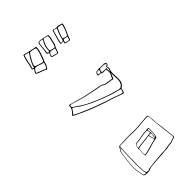

<svg xmlns="http://www.w3.org/2000/svg" viewBox="92 -1787 2816 2816"><g transform="rotate(45 1500.0 -379.0)"><path d="M585 -552Q565 -554 545.5 -558Q526 -562 507 -568Q475 -578 443.5 -587Q412 -596 380 -606Q372 -608 369 -612Q366 -616 370 -625Q375 -636 375.5 -648Q376 -660 381 -670V-674Q371 -698 379.5 -720Q388 -742 392 -764Q392 -765 392.5 -765.5Q393 -766 393 -767Q397 -782 400 -784Q403 -786 418 -782Q454 -774 488.5 -760.5Q523 -747 556 -730Q576 -720 596.5 -711Q617 -702 639 -697Q656 -693 650 -676Q646 -660 644 -642.5Q642 -625 637 -608Q633 -595 622 -600Q620 -601 617 -601Q614 -601 612 -602Q596 -607 593.5 -604.5Q591 -602 595 -584Q598 -575 598 -564Q597 -552 585 -552ZM550 -631Q555 -632 559 -633.5Q563 -635 561 -642Q560 -645 562 -649Q570 -659 571 -670.5Q572 -682 576 -693Q579 -702 569 -708Q559 -713 549 -718Q539 -723 529 -727Q502 -741 473.5 -750.5Q445 -760 416 -767Q405 -771 403 -758Q402 -748 399.5 -738Q397 -728 395 -718Q390 -699 392 -695Q394 -691 410 -683Q432 -674 453 -663Q474 -652 498 -646Q511 -642 524 -638.5Q537 -635 550 -631ZM577 -641Q576 -635 582 -630Q596 -618 618 -613Q627 -611 629 -621Q632 -635 634.5 -648.5Q637 -662 640 -675Q641 -683 632 -685Q622 -688 612 -691Q602 -694 592 -697Q586 -698 586 -692Q584 -679 581.5 -666.5Q579 -654 577 -641ZM582 -566Q592 -566 589 -576Q588 -580 587.5 -583.5Q587 -587 586 -591Q583 -605 577.5 -610Q572 -615 558 -617Q536 -621 514.5 -627Q493 -633 471 -640Q454 -646 438 -654.5Q422 -663 405 -670Q390 -676 387 -661Q386 -654 384 -646Q382 -638 380 -631Q376 -619 388 -616Q421 -607 453.5 -597.5Q486 -588 518 -579Q534 -575 550 -571.5Q566 -568 582 -566ZM390 -519Q416 -519 438.5 -512Q461 -505 484 -500Q503 -497 521 -493Q539 -489 555 -479Q578 -464 603 -456.5Q628 -449 652 -438Q666 -433 663 -418Q659 -398 653.5 -378Q648 -358 643 -338Q640 -326 634.5 -323Q629 -320 617 -322Q607 -324 597.5 -328.5Q588 -333 578 -337Q568 -343 566 -332Q562 -316 555 -310.5Q548 -305 531 -308Q494 -316 457 -318.5Q420 -321 382 -326Q357 -329 349 -336.5Q341 -344 342 -369Q343 -386 346 -403.5Q349 -421 353 -438Q358 -455 361 -471Q364 -487 368 -503Q371 -514 376.5 -517.5Q382 -521 390 -519ZM517 -371Q522 -371 526.5 -371Q531 -371 535 -370Q550 -369 553 -385Q555 -398 558.5 -411Q562 -424 565 -437Q569 -452 566.5 -456Q564 -460 549 -466Q524 -476 498 -481.5Q472 -487 446 -494Q433 -498 419 -501Q405 -504 390 -504Q378 -503 376 -493Q373 -480 369.5 -466.5Q366 -453 363 -439Q360 -430 368 -425Q403 -404 439.5 -388.5Q476 -373 517 -371ZM618 -334Q623 -334 627.5 -335.5Q632 -337 633 -344Q637 -360 640.5 -376Q644 -392 650 -407Q656 -423 639 -429Q627 -434 615 -438Q603 -442 590 -446Q580 -449 577 -439Q575 -427 572 -415.5Q569 -404 568 -393Q567 -383 567.5 -372Q568 -361 575 -353Q583 -345 594.5 -340.5Q606 -336 618 -334ZM351 -362Q348 -346 365 -343Q374 -341 383 -338.5Q392 -336 402 -335Q430 -331 458 -330Q486 -329 514 -324Q520 -323 526 -322.5Q532 -322 538 -322Q546 -321 551.5 -328.5Q557 -336 557 -346Q557 -354 551.5 -355.5Q546 -357 540 -357Q512 -358 484.5 -362Q457 -366 431 -377Q416 -385 400.5 -392Q385 -399 371 -409Q358 -417 356 -402Q355 -392 353.5 -382Q352 -372 351 -362ZM383 -269Q418 -268 452 -259.5Q486 -251 520 -237Q534 -231 549.5 -227Q565 -223 578 -215Q602 -201 629 -196.5Q656 -192 678 -177Q686 -172 695 -166.5Q704 -161 712 -156Q721 -150 715 -142Q699 -113 688.5 -81.5Q678 -50 665 -19Q661 -11 656.5 -3Q652 5 647 13Q641 22 631 16Q619 9 607 2Q595 -5 584 -14Q575 -20 572 -10Q567 5 561.5 8Q556 11 541 6Q507 -5 471 -11.5Q435 -18 400 -25Q383 -29 366 -35Q349 -41 332 -46Q320 -49 323 -61Q325 -75 328 -89Q331 -103 336 -116Q336 -118 338 -122Q343 -155 352 -187.5Q361 -220 364 -254Q365 -262 368.5 -266.5Q372 -271 383 -269ZM597 -175Q598 -190 583 -196Q559 -205 535 -214.5Q511 -224 487 -232Q468 -239 447.5 -244.5Q427 -250 406 -252Q378 -255 374 -229Q371 -212 366.5 -194.5Q362 -177 363 -159Q363 -152 364.5 -147Q366 -142 373 -138Q383 -132 392.5 -125.5Q402 -119 412 -113Q441 -94 471.5 -78Q502 -62 536 -52Q544 -49 552 -53Q560 -57 563 -64Q571 -88 579 -111.5Q587 -135 594 -159Q596 -163 596 -167Q596 -171 597 -175ZM578 -58Q576 -45 581.5 -36Q587 -27 597 -21Q604 -16 610.5 -11.5Q617 -7 624 -3Q635 4 638 2.5Q641 1 646 -9Q661 -41 672 -74.5Q683 -108 699 -139Q701 -145 696 -149Q679 -162 660 -170.5Q641 -179 621 -184Q610 -187 610 -177Q610 -162 605 -148Q600 -134 595 -120Q590 -104 584.5 -89Q579 -74 578 -58ZM337 -67Q335 -59 347 -56Q360 -52 373 -48Q386 -44 399 -41Q435 -31 472.5 -26Q510 -21 545 -7Q556 -3 558 -9.5Q560 -16 562 -21Q566 -29 561.5 -30.5Q557 -32 552 -33Q518 -39 488.5 -54.5Q459 -70 429 -86Q412 -96 396 -107Q380 -118 363 -128Q360 -130 356.5 -132Q353 -134 351 -126Q347 -113 343.5 -98.5Q340 -84 337 -67Z M1256 -701Q1259 -700 1261.5 -703Q1264 -706 1266 -701Q1275 -686 1288 -688Q1301 -690 1313 -687Q1318 -686 1318 -689.5Q1318 -693 1317 -696Q1316 -710 1316.5 -722.5Q1317 -735 1320 -748Q1322 -758 1317 -765Q1314 -768 1315.5 -772.5Q1317 -777 1321 -776Q1340 -772 1359.5 -775Q1379 -778 1398 -777Q1386 -779 1374.5 -784Q1363 -789 1351 -791Q1341 -793 1331.5 -792Q1322 -791 1312 -789Q1308 -788 1303 -788Q1298 -788 1295 -793Q1287 -808 1291 -823Q1292 -827 1298 -827Q1303 -826 1302 -819V-809Q1302 -795 1313 -800Q1342 -811 1369 -800Q1407 -787 1445.5 -787.5Q1484 -788 1522 -791Q1543 -792 1563.5 -792Q1584 -792 1605 -787Q1629 -781 1648 -767Q1667 -753 1680 -728Q1682 -726 1683 -723.5Q1684 -721 1688 -721Q1703 -721 1717.5 -715.5Q1732 -710 1746 -706Q1757 -703 1759 -694Q1761 -685 1755 -674Q1750 -664 1747 -652Q1744 -640 1739 -629Q1711 -560 1690 -488Q1669 -416 1643 -346Q1624 -297 1607 -247.5Q1590 -198 1569 -151Q1545 -98 1521.5 -45Q1498 8 1472 59Q1466 71 1461.5 71.5Q1457 72 1448 63Q1432 46 1413.5 32Q1395 18 1375 9Q1364 3 1350.5 2Q1337 1 1324 0Q1315 -1 1314.5 -5Q1314 -9 1316 -16Q1329 -71 1346 -124Q1363 -177 1376 -232Q1390 -291 1402.5 -350.5Q1415 -410 1425 -470Q1429 -492 1432.5 -514Q1436 -536 1445 -557Q1446 -558 1446 -559.5Q1446 -561 1447 -562Q1466 -582 1469.5 -608.5Q1473 -635 1478 -661Q1480 -675 1482 -689.5Q1484 -704 1487 -718Q1489 -728 1483 -729Q1462 -734 1443.5 -746.5Q1425 -759 1404 -763Q1388 -765 1371.5 -762Q1355 -759 1338 -760Q1331 -760 1331 -751Q1330 -744 1329.5 -737.5Q1329 -731 1330 -724Q1332 -714 1331 -703.5Q1330 -693 1328 -683Q1327 -681 1326.5 -678Q1326 -675 1324 -674Q1317 -673 1316.5 -668.5Q1316 -664 1315 -659Q1312 -641 1312 -624Q1312 -608 1299 -611Q1279 -616 1261 -626Q1254 -631 1251.5 -638.5Q1249 -646 1249 -655Q1248 -663 1249 -671Q1250 -679 1243 -686Q1241 -688 1242 -691.5Q1243 -695 1244 -698Q1250 -720 1249 -742Q1248 -764 1249 -786Q1249 -790 1245.5 -792Q1242 -794 1246 -799Q1251 -806 1254.5 -813.5Q1258 -821 1263 -827Q1268 -832 1274 -829Q1280 -826 1285 -827Q1288 -827 1287 -823Q1286 -819 1284 -818Q1268 -812 1263.5 -800.5Q1259 -789 1259.5 -775Q1260 -761 1259 -748Q1258 -736 1258 -724Q1258 -712 1256 -701ZM1415 -777Q1438 -767 1458.5 -756.5Q1479 -746 1499 -738Q1507 -736 1504 -727Q1497 -709 1495.5 -689.5Q1494 -670 1490 -651Q1485 -626 1480.5 -601Q1476 -576 1458 -557Q1454 -553 1452.5 -547Q1451 -541 1449 -536Q1445 -503 1437.5 -470.5Q1430 -438 1425 -406Q1412 -339 1396.5 -273.5Q1381 -208 1361 -143Q1353 -115 1343.5 -86Q1334 -57 1329 -28Q1329 -24 1328 -20.5Q1327 -17 1331 -15Q1340 -9 1354.5 -11.5Q1369 -14 1374 -23Q1391 -53 1410.5 -79.5Q1430 -106 1448 -134Q1469 -167 1487.5 -202.5Q1506 -238 1522 -274Q1545 -325 1566.5 -378Q1588 -431 1607 -484Q1625 -532 1639.5 -581.5Q1654 -631 1667 -681Q1670 -694 1669 -705.5Q1668 -717 1660 -729Q1648 -750 1631 -758.5Q1614 -767 1596 -772Q1579 -777 1561.5 -776.5Q1544 -776 1526 -776Q1500 -776 1472.5 -773Q1445 -770 1415 -777ZM1740 -682Q1739 -686 1741 -690Q1743 -694 1737 -695Q1726 -697 1715.5 -702Q1705 -707 1694 -709Q1683 -711 1683 -700Q1682 -687 1678 -675.5Q1674 -664 1671 -652Q1658 -592 1637.5 -535.5Q1617 -479 1596 -423Q1586 -395 1573.5 -367.5Q1561 -340 1550 -312Q1532 -266 1509.5 -223Q1487 -180 1463 -138Q1446 -107 1424 -79Q1402 -51 1384 -19Q1380 -12 1380 -8.5Q1380 -5 1387 -1Q1404 9 1421 21Q1438 33 1453 48Q1458 52 1460.5 50Q1463 48 1465 44Q1473 28 1480.5 13Q1488 -2 1495 -17Q1525 -86 1556 -155Q1587 -224 1611 -297Q1624 -335 1638 -372.5Q1652 -410 1665 -448Q1680 -496 1695 -543.5Q1710 -591 1729 -637Q1734 -648 1737.5 -659Q1741 -670 1740 -682ZM1258 -664Q1259 -645 1263.5 -639Q1268 -633 1285 -627Q1297 -623 1299.5 -624.5Q1302 -626 1303 -641Q1303 -646 1303.5 -651Q1304 -656 1305 -661Q1307 -674 1296 -675Q1290 -675 1284.5 -676.5Q1279 -678 1274 -679Q1262 -682 1259.5 -680Q1257 -678 1258 -664Z M2784 -548Q2783 -523 2786.5 -502Q2790 -481 2791 -461Q2791 -439 2792.5 -417.5Q2794 -396 2795 -374Q2797 -333 2801.5 -292Q2806 -251 2811 -210Q2812 -203 2814.5 -195.5Q2817 -188 2821 -180Q2835 -152 2832 -118Q2831 -108 2831.5 -97.5Q2832 -87 2830 -76Q2828 -61 2817.5 -51.5Q2807 -42 2787 -41Q2767 -40 2748 -36.5Q2729 -33 2710 -29Q2676 -22 2641 -21.5Q2606 -21 2571 -23Q2516 -28 2462 -35.5Q2408 -43 2355 -51Q2328 -54 2311 -68Q2295 -80 2275 -89Q2260 -96 2259 -109Q2256 -129 2256.5 -148.5Q2257 -168 2256 -187Q2253 -235 2251.5 -283.5Q2250 -332 2253 -380Q2255 -424 2252.5 -466.5Q2250 -509 2246 -552Q2242 -589 2240 -625Q2238 -661 2235 -698Q2233 -712 2256 -715Q2285 -720 2315.5 -723Q2346 -726 2376 -727Q2402 -727 2426 -732Q2450 -737 2475 -739Q2529 -745 2583 -752Q2637 -759 2692 -765Q2714 -767 2723.5 -767Q2733 -767 2737 -760.5Q2741 -754 2745 -738Q2748 -728 2751.5 -717.5Q2755 -707 2759 -696Q2766 -679 2768 -661Q2770 -643 2771 -625Q2773 -604 2779.5 -584.5Q2786 -565 2784 -548ZM2275 -100Q2286 -94 2297 -88.5Q2308 -83 2317 -75Q2338 -60 2365 -56Q2414 -50 2463 -42.5Q2512 -35 2561 -31Q2597 -29 2632.5 -28.5Q2668 -28 2703 -35Q2723 -39 2743.5 -43Q2764 -47 2785 -48Q2801 -49 2808.5 -56.5Q2816 -64 2817 -75Q2818 -80 2818 -85Q2818 -90 2819 -94Q2819 -105 2808 -99Q2791 -92 2772.5 -89.5Q2754 -87 2735 -88Q2731 -88 2728 -87.5Q2725 -87 2722 -87Q2697 -87 2673 -85Q2649 -83 2624 -84Q2576 -87 2527 -87Q2501 -87 2474.5 -87Q2448 -87 2422 -89Q2385 -92 2348 -92Q2311 -92 2275 -100Q2275 -107 2279.5 -107Q2284 -107 2289 -106Q2309 -104 2328 -101.5Q2347 -99 2366 -99Q2383 -99 2399 -99Q2415 -99 2431 -97Q2448 -96 2465 -95.5Q2482 -95 2499 -95Q2525 -97 2550 -96.5Q2575 -96 2600 -94Q2619 -93 2637 -92.5Q2655 -92 2673 -93Q2694 -94 2714.5 -96Q2735 -98 2755 -97Q2769 -96 2780.5 -100Q2792 -104 2803 -108Q2810 -109 2812 -116Q2814 -125 2816.5 -133.5Q2819 -142 2817 -152Q2816 -160 2811 -166Q2806 -172 2805 -179Q2803 -201 2800 -222.5Q2797 -244 2794 -266Q2788 -301 2786.5 -335.5Q2785 -370 2781 -404Q2778 -430 2777 -457Q2776 -484 2775 -510Q2774 -547 2766 -583Q2758 -619 2756 -656Q2755 -679 2746 -699.5Q2737 -720 2731 -742Q2727 -754 2724 -756Q2721 -758 2704 -757H2697Q2643 -750 2589 -744Q2535 -738 2481 -731Q2447 -727 2413 -723Q2379 -719 2344 -717Q2321 -716 2298 -714.5Q2275 -713 2253 -706Q2246 -703 2247 -700Q2249 -669 2250 -638.5Q2251 -608 2254 -577Q2258 -543 2260.5 -509.5Q2263 -476 2264 -442Q2266 -416 2265 -389.5Q2264 -363 2262 -336Q2259 -290 2263 -243Q2267 -196 2265 -149Q2264 -136 2266 -124Q2268 -112 2275 -100ZM2435 -594Q2464 -597 2491 -592Q2518 -587 2545 -582Q2553 -580 2556 -575Q2559 -570 2560 -565Q2565 -546 2568.5 -527.5Q2572 -509 2576 -490Q2587 -445 2601.5 -401Q2616 -357 2624 -312Q2625 -304 2626 -296Q2627 -288 2628 -280Q2631 -269 2615 -269Q2593 -268 2571 -268.5Q2549 -269 2527 -272Q2518 -273 2509.5 -272.5Q2501 -272 2492 -270Q2491 -270 2489 -269.5Q2487 -269 2485 -270Q2477 -275 2466.5 -275.5Q2456 -276 2446 -277Q2433 -279 2422 -290Q2406 -306 2403.5 -323Q2401 -340 2399 -358Q2398 -379 2394.5 -399.5Q2391 -420 2386 -440Q2382 -457 2381 -473.5Q2380 -490 2378 -507Q2376 -524 2374.5 -541Q2373 -558 2371 -575Q2370 -593 2393 -594ZM2440 -586H2399Q2389 -586 2386.5 -581Q2384 -576 2384 -571Q2383 -564 2388 -563Q2393 -562 2399 -563Q2406 -563 2412 -564.5Q2418 -566 2424 -567Q2440 -572 2456.5 -571Q2473 -570 2489 -567Q2500 -565 2511 -564.5Q2522 -564 2532 -563Q2541 -563 2541 -568Q2542 -572 2534 -574Q2509 -579 2486 -584.5Q2463 -590 2440 -586ZM2452 -545Q2453 -541 2453.5 -537Q2454 -533 2455 -529Q2457 -519 2469 -521Q2488 -525 2505.5 -531Q2523 -537 2541 -543Q2544 -543 2547 -546Q2550 -549 2548 -554Q2546 -558 2541 -556Q2525 -554 2510.5 -556.5Q2496 -559 2481 -562Q2465 -565 2458.5 -561Q2452 -557 2452 -545ZM2386 -533Q2389 -520 2388.5 -505Q2388 -490 2391 -475Q2395 -450 2399.5 -425.5Q2404 -401 2408 -376Q2410 -361 2410.5 -346.5Q2411 -332 2415 -318Q2422 -299 2427.5 -292Q2433 -285 2442 -284.5Q2451 -284 2468 -281Q2478 -280 2477 -287Q2476 -298 2473 -308Q2470 -318 2469 -328Q2467 -351 2464 -373.5Q2461 -396 2459 -418Q2456 -452 2451.5 -486Q2447 -520 2442 -554Q2441 -561 2431 -560Q2424 -559 2416 -557.5Q2408 -556 2400 -555Q2381 -553 2386 -542ZM2577 -274Q2608 -273 2613.5 -277Q2619 -281 2614 -302Q2609 -327 2603 -351.5Q2597 -376 2589 -400Q2579 -431 2571.5 -462.5Q2564 -494 2556 -525Q2554 -535 2551 -535.5Q2548 -536 2536 -533Q2520 -528 2504 -522Q2488 -516 2469 -514Q2459 -513 2459 -504Q2460 -501 2459.5 -497.5Q2459 -494 2460 -491Q2467 -458 2469 -425Q2471 -392 2476 -359Q2478 -342 2481 -324Q2484 -306 2489 -289Q2490 -285 2492 -281Q2494 -277 2501 -278Q2521 -280 2540 -276.5Q2559 -273 2577 -274Z"/></g></svg>

Font: Rock 3D
Style: Regular
Weight: 400
Version: Version 1.000